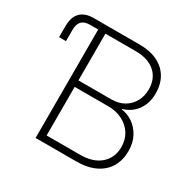

<svg xmlns="http://www.w3.org/2000/svg" viewBox="-160 -890 1053 1051"><g transform="rotate(30 366.0 -364.0)"><path d="M29.3 -542V-612.3Q29.3 -669.4 58.1 -698.5Q86.9 -727.5 142.1 -727.5H193.4V-685.5H143.6Q106.9 -685.5 89.8 -667.7Q72.8 -649.9 72.8 -612.3V-542ZM193.8 0V-727.5H431.2Q498 -727.5 545.2 -704.3Q592.3 -681.2 616.9 -638.9Q641.6 -596.7 641.6 -540Q641.6 -496.6 626.7 -462.6Q611.8 -428.7 585.4 -406.2Q559.1 -383.8 524.4 -374V-371.1Q561.5 -366.7 595 -344Q628.4 -321.3 649.4 -282.5Q670.4 -243.7 670.4 -191.4Q670.4 -134.8 645.3 -91.6Q620.1 -48.3 570.8 -24.2Q521.5 0 449.7 0ZM239.3 -42H449.2Q533.7 -42 579.6 -83.3Q625.5 -124.5 625.5 -191.4Q625.5 -238.3 603 -273.7Q580.6 -309.1 541 -329.1Q501.5 -349.1 451.2 -349.1H239.3ZM239.3 -390.1H446.8Q493.7 -390.1 527.6 -410.2Q561.5 -430.2 579.6 -463.9Q597.7 -497.6 597.7 -539.1Q597.7 -607.4 553.5 -646.5Q509.3 -685.5 431.2 -685.5H239.3Z"/></g></svg>

Font: Inter 20pt ExtraLight
Style: Regular
Weight: 250
Version: Version 4.001;git-66647c0bb